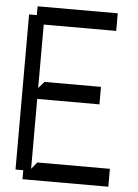

<svg xmlns="http://www.w3.org/2000/svg" viewBox="-56 -861 649 902"><g transform="rotate(5 268.5 -409.5)"><path d="M120.6 -53.7 147 -85.9H489.3V-1.5H84.5V-43.9H47.9V-775.4H84.5V-816.9H462.4V-733.9H120.6V-434.6L147.5 -465.8H414.1V-383.3H120.6Z"/></g></svg>

Font: Gap Sans
Style: Regular
Weight: 400
Designer: Alexandre Liziard and Étienne Ozeray
Foundry: Interstices.io
Version: Version 1.6.1 - December 3. 2014